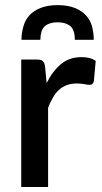

<svg xmlns="http://www.w3.org/2000/svg" viewBox="-20 -748 408 768"><path d="M160.2 -481.9 166.5 -415.5Q190.4 -463.9 224.6 -492.2Q257.8 -519.5 306.2 -519.5Q323.7 -519.5 336.9 -516.1Q350.6 -512.7 362.8 -504.4L355.5 -423.3Q353 -415 349.6 -412.1Q345.7 -408.7 337.9 -408.7Q330.1 -408.7 316.4 -411.6Q300.8 -414.1 287.1 -414.1Q264.6 -414.1 247.6 -407.7Q229 -400.9 216.3 -388.7Q201.7 -376 191.9 -357.9Q179.2 -335.4 172.4 -316.9V0H64.9V-509.8H127.4Q144.5 -509.8 150.9 -503.9Q158.2 -496.6 160.2 -481.9ZM210.4 -727.5Q250.5 -727.5 278.8 -716.3Q306.2 -705.6 323.7 -686.5Q340.8 -668.5 348.1 -642.6Q355 -616.2 355 -588.9H279.3Q279.3 -605.5 276.4 -617.7Q272.5 -630.9 265.6 -639.6Q257.8 -647.9 244.1 -653.3Q230.5 -658.7 210.4 -658.7Q189.9 -658.7 176.8 -653.3Q162.6 -647.9 155.8 -639.6Q147.9 -630.4 145 -617.7Q141.6 -606 141.6 -588.9H65.9Q65.9 -615.2 73.7 -642.6Q80.6 -668 97.7 -686.5Q115.2 -705.6 142.6 -716.3Q170.9 -727.5 210.4 -727.5Z"/></svg>

Font: Lato-SemiBold
Style: Regular
Weight: 500
Designer: Lukasz Dziedzic with Adam Twardoch and Botio Nikoltchev
Foundry: tyPoland Lukasz Dziedzic
Version: ""